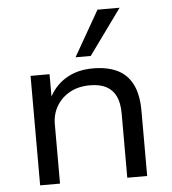

<svg xmlns="http://www.w3.org/2000/svg" viewBox="-53 -807 768 856"><g transform="rotate(-5 330.5 -379.0)"><path d="M92 0V-490H177V-380H172Q198 -436 249.5 -467.5Q301 -499 371 -499Q435 -499 479.5 -478Q524 -457 547.5 -411Q571 -365 571 -291V0H482V-287Q482 -335 467.5 -365Q453 -395 424.5 -410Q396 -425 352 -425Q300 -425 262 -404Q224 -383 202.5 -347Q181 -311 181 -266V0ZM299 -555 415 -758H514L367 -555Z"/></g></svg>

Font: Nunito Sans 10pt SemiExpanded
Style: Regular
Weight: 400
Width: 6
Designer: Vernon Adams
Foundry: Vernon Adams
Version: Version 3.101;gftools[0.9.27]